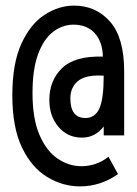

<svg xmlns="http://www.w3.org/2000/svg" viewBox="-20 -654 490 685"><path d="M265 11Q204 11 148.5 -22.5Q93 -56 58.5 -127.5Q24 -199 24 -314Q24 -428 56.5 -498.5Q89 -569 139.5 -601.5Q190 -634 244 -634Q322 -634 372.5 -577Q423 -520 423 -399V-171H350V-203Q320 -163 272 -163Q221 -163 188.5 -201.5Q156 -240 156 -297Q156 -367 201.5 -411Q247 -455 347 -452Q346 -504 318.5 -535Q291 -566 242 -566Q203 -566 169.5 -540.5Q136 -515 116 -461Q96 -407 96 -322Q96 -231 120.5 -173.5Q145 -116 185 -88.5Q225 -61 271 -61Q295 -61 320 -69Q345 -77 367 -95L401 -33Q339 11 265 11ZM285 -233Q319 -233 334.5 -267Q350 -301 350 -384Q287 -388 259 -365.5Q231 -343 231 -303Q231 -233 285 -233Z"/></svg>

Font: Inconsolata SemiCondensed SemiBold
Style: Regular
Weight: 600
Width: 4
Monospace: yes
Designer: Raph Levien, Cyreal, Brenton Simpson
Foundry: Raph Levien, Cyreal, Google
Version: Version 3.001; ttfautohint (v1.8.2.53-6de2)